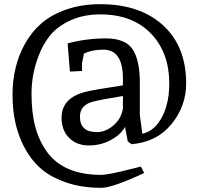

<svg xmlns="http://www.w3.org/2000/svg" viewBox="-20 -687 952 920"><path d="M275 -123Q275 -218 390 -247Q429 -257 569 -278V-311Q569 -449 475 -449Q420 -449 382 -430Q373 -385 373 -383V-347L315 -344L304 -479Q394 -503 487 -503Q580 -503 615 -451.5Q650 -400 650 -291V-137L662 -46Q707 -56 738 -97Q791 -169 791 -287Q791 -436 702.5 -527Q614 -618 461 -618Q380 -618 318 -589.5Q256 -561 221.5 -519Q187 -477 166 -422Q131 -332 131 -239Q131 -146 149.5 -78Q168 -10 206 42Q286 151 466 151Q497 151 616 121L655 111L671 142Q518 213 466 213Q369 213 293 186Q217 159 170.5 116Q124 73 94 14Q40 -91 40 -232Q40 -371 100 -478Q132 -535 179.5 -576Q227 -617 299.5 -642Q372 -667 461 -667Q650 -667 761 -566Q872 -465 872 -287Q872 -178 801.5 -92Q731 -6 610 4L592 -10L579 -79Q559 -42 511 -16Q463 10 405.5 10Q348 10 311.5 -26Q275 -62 275 -123ZM363 -128Q363 -54 444 -54Q486 -54 523.5 -86Q561 -118 569 -167V-227Q464 -210 426 -200Q363 -184 363 -128Z"/></svg>

Font: Andada SC
Style: Regular
Weight: 400
Designer: Carolina Giovagnoli
Foundry: Carolina Giovagnoli
Version: Version 1.003